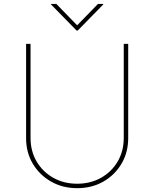

<svg xmlns="http://www.w3.org/2000/svg" viewBox="-20 -952 790 983"><path d="M613.6 -727.3H636.4V-245.7Q636.4 -171.9 602.1 -113.8Q567.8 -55.8 508.9 -22.2Q449.9 11.4 375 11.4Q300.8 11.4 241.5 -22.4Q182.2 -56.1 147.7 -114.2Q113.3 -172.2 113.6 -245.7V-727.3H136.4V-245.7Q136.4 -178.3 167.4 -125.4Q198.5 -72.4 252.5 -41.9Q306.5 -11.4 375 -11.4Q443.5 -11.4 497.5 -41.9Q551.5 -72.4 582.6 -125.4Q613.6 -178.3 613.6 -245.7ZM268.5 -931.8 375 -822.4 481.5 -931.8H508.5V-929L377.8 -795.5H372.2L241.5 -929V-931.8Z"/></svg>

Font: Inter Thin BETA
Style: Regular
Weight: 100
Designer: Rasmus Andersson
Foundry: rsms
Version: Version 3.011;git-f93a4a705